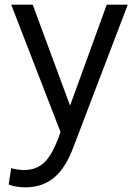

<svg xmlns="http://www.w3.org/2000/svg" viewBox="-20 -554 583 822"><path d="M527 -534 295 74Q261 166 211 207Q161 248 89 248Q49 248 17 236L28 166Q58 174 83 174Q133 174 167 144Q201 114 231 34L239 11L28 -534H120L280 -102L437 -534Z"/></svg>

Font: Martel Sans
Style: Regular
Weight: 400
Designer: Dan Reynolds and Mathieu Réguer
Foundry: Dan Reynolds and Mathieu Réguer
Version: Version 1.002; ttfautohint (v1.1) -l 5 -r 5 -G 72 -x 0 -D la